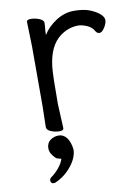

<svg xmlns="http://www.w3.org/2000/svg" viewBox="-82 -541 593 820"><g transform="rotate(-10 215.0 -131.0)"><path d="M92 -18 94 -106V-367L91 -474Q91 -484 109 -484Q127 -484 145.5 -476.5Q164 -469 164 -457.5Q164 -446 162.5 -434Q161 -422 161 -405Q181 -438 218 -462Q255 -486 296 -486Q337 -486 363 -476Q389 -466 405.5 -452Q422 -438 422 -424Q422 -410 410.5 -392Q399 -374 388.5 -374Q378 -374 372 -384Q362 -403 340.5 -412Q319 -421 304 -421Q262 -421 226 -395Q174 -357 164 -266Q160 -230 160 -106L165 0Q165 10 147 10Q129 10 110.5 2.5Q92 -5 92 -18ZM85 224Q71 224 71 210Q71 203 77 198Q96 185 112.5 165Q129 145 134 127Q132 126 122.5 124Q113 122 109 117Q87 96 87 73.5Q87 51 103 39Q119 27 139.5 27Q160 27 174 45Q188 63 192 96Q192 131 163 167.5Q134 204 93 222Q89 224 85 224Z"/></g></svg>

Font: LXGW WenKai
Style: Regular
Weight: 400
Designer: LXGW / Fontworks Inc.
Foundry: LXGW / Fontworks Inc.
Version: Version 1.520; June 14, 2025